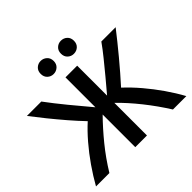

<svg xmlns="http://www.w3.org/2000/svg" viewBox="-210 -1123 1348 1348"><g transform="rotate(-45 464.0 -449.0)"><path d="M15 0Q52 -66 98.5 -133Q145 -200 196.5 -260Q248 -320 298 -365Q250 -415 201 -472Q152 -529 106 -586Q60 -643 22 -693H165Q216 -624 280 -546Q344 -468 405 -396V-693H521V-396Q563 -445 606 -497Q649 -549 689.5 -599Q730 -649 761 -693H903Q841 -613 769.5 -527Q698 -441 630 -366Q683 -317 734 -257Q785 -197 830.5 -131.5Q876 -66 912 0H779Q721 -92 654.5 -175.5Q588 -259 521 -324V0H405V-324Q337 -255 271 -174Q205 -93 148 0ZM564 -768Q538 -768 519 -785.5Q500 -803 500 -833Q500 -863 519 -880.5Q538 -898 564 -898Q591 -898 610 -880.5Q629 -863 629 -833Q629 -803 610 -785.5Q591 -768 564 -768ZM363 -768Q337 -768 318 -785.5Q299 -803 299 -833Q299 -863 318 -880.5Q337 -898 363 -898Q389 -898 408.5 -880.5Q428 -863 428 -833Q428 -803 408.5 -785.5Q389 -768 363 -768Z"/></g></svg>

Font: Ubuntu Sans SemiBold
Style: Regular
Weight: 600
Designer: Dalton Maag Ltd
Foundry: Dalton Maag Ltd
Version: Version 1.006; ttfautohint (v1.8.4.7-5d5b)